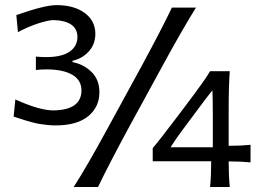

<svg xmlns="http://www.w3.org/2000/svg" viewBox="-20 -743 1037 763"><path d="M375 -376.5Q375 -317.4 330.3 -281Q285.6 -244.6 200.2 -244.6Q183.6 -244.6 165.8 -246.6Q147.9 -248.5 135.3 -250.7Q122.6 -252.9 104.7 -257.8Q86.9 -262.7 79.1 -265.1Q71.3 -267.6 54 -273.2Q36.6 -278.8 34.2 -279.8L41 -347.7Q137.2 -304.2 192.4 -304.2Q303.7 -306.2 303.7 -383.8Q303.7 -423.8 268.6 -445.1Q233.4 -466.3 168.9 -467.3Q141.6 -467.3 122.6 -464.8V-518.1Q142.1 -516.1 166 -516.1Q226.6 -516.6 257.1 -538.1Q287.6 -559.6 287.6 -595.7Q287.6 -628.9 262.7 -645.5Q237.8 -662.1 192.9 -663.1Q172.9 -663.1 133.1 -650.4Q93.3 -637.7 51.3 -615.2L44.9 -683.1Q157.7 -722.7 204.1 -722.7Q273.9 -722.7 316.4 -691.7Q358.9 -660.6 358.9 -608.4Q358.9 -567.4 332.8 -538.6Q306.6 -509.8 268.1 -501.5V-496.1Q311 -488.3 343 -457.8Q375 -427.2 375 -376.5ZM663.1 -712.9H758.8Q701.7 -621.1 623.5 -477.1L488.3 -229.5Q412.1 -88.4 369.6 0H272.9Q324.7 -80.6 405.8 -229.5L541 -477.1Q625.5 -633.3 663.1 -712.9ZM975.6 -167.5V-97.7Q938 -101.6 888.7 -101.6Q888.7 -45.4 893.1 0H814.9Q819.3 -45.4 819.3 -102.1H586.9V-154.3Q611.3 -182.6 690.9 -287.6L752.4 -369.6Q795.4 -427.2 814.9 -460H893.1Q888.7 -403.3 888.7 -297.4V-163.6Q938 -163.6 975.6 -167.5ZM795.9 -348.1 711.9 -235.4Q680.7 -194.3 657.7 -157.7H825.7V-286.1Q825.7 -351.1 824.2 -383.8Q823.2 -382.8 812.3 -369.1Q801.3 -355.5 795.9 -348.1Z"/></svg>

Font: Commissioner Flair
Style: Regular
Weight: 400
Designer: Kostas Bartsokas
Foundry: Kostas Bartsokas
Version: Version 1.000